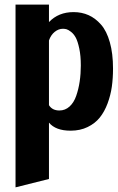

<svg xmlns="http://www.w3.org/2000/svg" viewBox="-20 -557 508 827"><path d="M46.9 -537.1H190.9V-461.9Q231.9 -504.9 296.9 -504.9Q332 -504.9 361.6 -491.7Q391.1 -478.5 415.3 -450.9Q439.5 -423.3 453.1 -375Q466.8 -326.7 466.8 -261.2Q466.8 -220.2 461.7 -183.6Q456.5 -147 443.4 -111.6Q430.2 -76.2 409.9 -50.8Q389.6 -25.4 357.4 -9.8Q325.2 5.9 284.2 5.9Q219.7 5.9 190.9 -28.8V213.9L46.9 250ZM235.8 -81.1Q260.7 -81.1 279.5 -98.1Q298.3 -115.2 308.3 -144.3Q318.4 -173.3 323.2 -206.1Q328.1 -238.8 328.1 -274.9Q328.1 -316.9 321.5 -347.9Q314.9 -378.9 306.4 -394.8Q297.9 -410.6 285.9 -419.9Q273.9 -429.2 266.1 -431.2Q258.3 -433.1 251 -433.1Q232.4 -433.1 215.8 -419.9Q199.2 -406.7 190.9 -382.8V-104Q205.1 -81.1 235.8 -81.1Z"/></svg>

Font: Lobster Two
Style: Bold
Weight: 700
Designer: Pablo Impallari
Foundry: Pablo Impallari. www.impallari.com
Version: Version 1.006